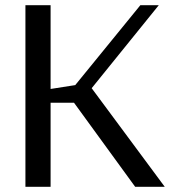

<svg xmlns="http://www.w3.org/2000/svg" viewBox="-20 -720 684 740"><path d="M155 -324V-374L270 -392L521 -700H592L288 -324ZM78 0V-700H175V0ZM501 0 234 -367 323 -394 615 0Z"/></svg>

Font: Sutasoma
Style: Regular
Weight: 400
Designer: Izhar Fathurrohim, Akbar Rohmanto, Arusyal Khofiqoini
Foundry: Kiwari Kolektiv
Version: Version 1.102